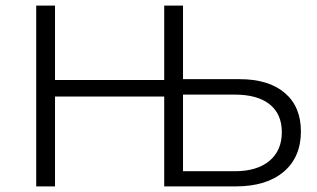

<svg xmlns="http://www.w3.org/2000/svg" viewBox="-20 -664 1129 684"><path d="M1052 -196Q1052 -104 990.5 -52Q929 0 820 0H565V-320H176V0H109V-644H176V-379H565V-644H632V-382H833Q937 -382 994.5 -333Q1052 -284 1052 -196ZM984 -193Q984 -258 940.5 -292.5Q897 -327 816 -327H632V-54H816Q896 -54 940 -91Q984 -128 984 -193Z"/></svg>

Font: Montserrat Ace
Style: Regular
Weight: 400
Designer: Julieta Ulanovsky
Foundry: Julieta Ulanovsky
Version: Version 1